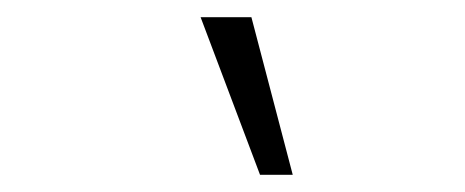

<svg xmlns="http://www.w3.org/2000/svg" viewBox="-20 -761 540 223"><path d="M282 -558 213 -741H272L320 -558Z"/></svg>

Font: Nunito Sans 7pt SemiCondensed ExtraLight
Style: Italic
Weight: 250
Width: 4
Italic angle: -9°
Designer: Vernon Adams
Foundry: Vernon Adams
Version: Version 3.101;gftools[0.9.27]